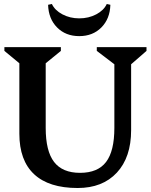

<svg xmlns="http://www.w3.org/2000/svg" viewBox="-20 -926 756 962"><path d="M553 -604 465 -671V-690H714V-671L637 -604V-274Q637 -138 565.5 -61Q494 16 369 16Q225 16 151 -53Q77 -122 77 -256V-609L2 -671V-690H285V-671L209 -609V-285Q209 -169 251 -114.5Q293 -60 381 -60Q470 -60 511.5 -114.5Q553 -169 553 -285ZM377 -745Q309 -745 266 -788.5Q223 -832 221 -902L240 -906Q255 -874 293 -854Q331 -834 377 -834Q424 -834 462 -854Q500 -874 515 -906L533 -902Q531 -832 488 -788.5Q445 -745 377 -745Z"/></svg>

Font: Platypi Medium
Style: Regular
Weight: 500
Designer: David Sargent
Foundry: Bolt Cutter Type
Version: Version 1.200; ttfautohint (v1.8.4.7-5d5b)